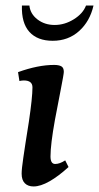

<svg xmlns="http://www.w3.org/2000/svg" viewBox="-20 -662 357 692"><path d="M58 -36Q58 -53 64 -93.5Q70 -134 72 -147L84 -223Q97 -311 97 -347Q97 -372 66 -372Q58 -372 50 -370L45 -402Q117 -428 175 -428Q192 -428 201 -423Q210 -418 210 -403Q210 -395 198 -334Q180 -240 178 -230Q162 -141 162 -98Q162 -71 179 -71Q195 -71 215 -84L227 -60Q191 -27 158.5 -8.5Q126 10 101 10Q81 10 69.5 -1.5Q58 -13 58 -36ZM59 -642H86Q89 -612 115 -592Q141 -572 177 -572Q213 -572 246 -592.5Q279 -613 290 -642H317Q304 -585 265 -550Q226 -515 170 -515Q115 -515 86 -547Q57 -579 59 -642Z"/></svg>

Font: Unna Medium
Style: Italic
Weight: 500
Italic angle: -8.05°
Designer: Jorge de Buen Unna
Foundry: Omnibus-Type
Version: Version 2.008